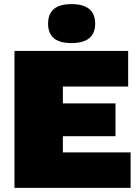

<svg xmlns="http://www.w3.org/2000/svg" viewBox="-20 -906 666 926"><path d="M324.2 -886.2Q439 -886.2 439 -792Q439 -698.2 324.2 -698.2Q211.9 -698.2 211.9 -792Q211.9 -886.2 324.2 -886.2ZM49.8 0V-660.2H598.1V-488.8H283.2V-407.2H537.1V-249H283.2V-170.9H609.9V0Z"/></svg>

Font: Work Sans Black
Style: Regular
Weight: 900
Designer: Wei Huang
Foundry: Wei Huang
Version: Version 2.012